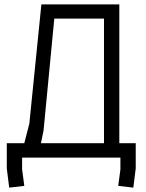

<svg xmlns="http://www.w3.org/2000/svg" viewBox="-20 -720 668 877"><path d="M11 -66H91L114 -155L169 -700H525V-66H600V49L589 137L520 129L530 54V0H81V54L91 129L22 137L11 49ZM167 -66H455V-635H228L179 -124Z"/></svg>

Font: Strong
Style: Regular
Weight: 400
Designer: Roman Shchyukin (Gaslight Type Foundry)
Foundry: Cyreal (www.cyreal.org)
Version: Version 1.001